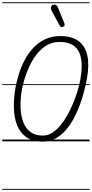

<svg xmlns="http://www.w3.org/2000/svg" viewBox="-25 -1250 812 1698"><path d="M354.5 2.5Q262.5 2.5 206.8 -37.5Q151 -77.5 125.2 -145Q99.5 -212.5 97.8 -296.8Q96 -381 111 -469.5Q121.5 -529.5 141.5 -594Q161.5 -658.5 193 -718.5Q224.5 -778.5 269.2 -826.5Q314 -874.5 373.5 -902.8Q433 -931 509 -931Q610.5 -931 669.8 -886.8Q729 -842.5 747.2 -758.8Q765.5 -675 744 -556.5Q735.5 -508.5 720.5 -449.2Q705.5 -390 682.8 -327Q660 -264 628.8 -205.2Q597.5 -146.5 557 -99.8Q516.5 -53 466.2 -25.2Q416 2.5 354.5 2.5ZM168.5 -457Q159 -405.5 156.8 -349Q154.5 -292.5 162.5 -239.5Q170.5 -186.5 192.5 -144Q214.5 -101.5 253.8 -76.2Q293 -51 353.5 -51Q397.5 -51 437 -76Q476.5 -101 511 -143.2Q545.5 -185.5 574.2 -237.8Q603 -290 625.5 -345.8Q648 -401.5 663.2 -453.2Q678.5 -505 685.5 -545.5Q697 -608 697.5 -667.5Q698 -727 680.2 -774.8Q662.5 -822.5 619.8 -850.8Q577 -879 502 -879Q436.5 -879 385.8 -848Q335 -817 297.2 -767.2Q259.5 -717.5 233.2 -660.2Q207 -603 191.2 -549Q175.5 -495 168.5 -457ZM354.5 2.5Q262.5 2.5 206.8 -37.5Q151 -77.5 125.2 -145Q99.5 -212.5 97.8 -296.8Q96 -381 111 -469.5Q121.5 -529.5 141.5 -594Q161.5 -658.5 193 -718.5Q224.5 -778.5 269.2 -826.5Q314 -874.5 373.5 -902.8Q433 -931 509 -931Q610.5 -931 669.8 -886.8Q729 -842.5 747.2 -758.8Q765.5 -675 744 -556.5Q735.5 -508.5 720.5 -449.2Q705.5 -390 682.8 -327Q660 -264 628.8 -205.2Q597.5 -146.5 557 -99.8Q516.5 -53 466.2 -25.2Q416 2.5 354.5 2.5ZM168.5 -457Q159 -405.5 156.8 -349Q154.5 -292.5 162.5 -239.5Q170.5 -186.5 192.5 -144Q214.5 -101.5 253.8 -76.2Q293 -51 353.5 -51Q397.5 -51 437 -76Q476.5 -101 511 -143.2Q545.5 -185.5 574.2 -237.8Q603 -290 625.5 -345.8Q648 -401.5 663.2 -453.2Q678.5 -505 685.5 -545.5Q697 -608 697.5 -667.5Q698 -727 680.2 -774.8Q662.5 -822.5 619.8 -850.8Q577 -879 502 -879Q436.5 -879 385.8 -848Q335 -817 297.2 -767.2Q259.5 -717.5 233.2 -660.2Q207 -603 191.2 -549Q175.5 -495 168.5 -457ZM535 -1014.5Q527 -1010 518.5 -1010.2Q510 -1010.5 501.5 -1026L432 -1154.5Q420.5 -1176.5 426.8 -1190.2Q433 -1204 444.5 -1207.5Q459.5 -1212 470.5 -1205.5Q481.5 -1199 486.5 -1185.5L543.5 -1046Q549 -1032 545.8 -1025.2Q542.5 -1018.5 535 -1014.5ZM-5 420.5H767.5V428.5H-5ZM-5 -16H767.5V0H-5ZM-5 -505.5H767.5V-497.5H-5ZM-5 -1230H767.5V-1222H-5Z"/></svg>

Font: Edu VIC WA NT Pre Guide
Style: Regular
Weight: 400
Designer: Tina and Corey Anderson, Eben Sorkin, Mirko Velimirovic
Foundry: Google for Education
Version: Version 1.000